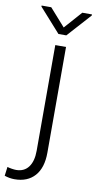

<svg xmlns="http://www.w3.org/2000/svg" viewBox="-159 -766 513 1023"><g transform="rotate(10 97.5 -254.5)"><path d="M87.9 -528.3H146V43.5Q146 126 106.7 169.7Q67.4 213.4 -2.4 213.4Q-29.3 213.4 -56.6 204.1L-50.3 155.3Q-42.5 158.2 -27.6 160.6Q-12.7 163.1 -2.4 163.1Q41 163.1 64.5 131.6Q87.9 100.1 87.9 43.5ZM31.7 -723.1 115.7 -628.4 199.7 -723.1H252V-717.3L136.7 -589.4H94.2L-20.5 -717.8V-723.1Z"/></g></svg>

Font: Vazirmatn RD ExtraLight
Style: Regular
Weight: 200
Designer: Saber Rastikerdar
Foundry: Saber Rastikerdar
Version: Version 32.102